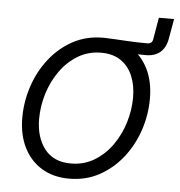

<svg xmlns="http://www.w3.org/2000/svg" viewBox="-49 -692 702 750"><g transform="rotate(5 302.0 -316.5)"><path d="M329.1 -502.9 336.9 -548.3Q358.4 -547.9 378.9 -546.6Q399.4 -545.4 420.2 -544.2Q440.9 -543 462.9 -542.2Q484.9 -541.5 507.8 -541.5Q526.4 -541.5 529.3 -559.6L543.9 -645H603.5L590.3 -569.8Q586.4 -544.9 575.2 -528.1Q564 -511.2 545.9 -502.9Q527.8 -494.6 502.9 -495.1Q460 -495.1 416 -498.5Q372.1 -502 329.1 -502.9ZM249 11.7Q186.5 11.7 141.1 -16.1Q95.7 -43.9 71 -93.8Q46.4 -143.6 46.4 -210Q46.4 -273.4 66.7 -334Q86.9 -394.5 125 -442.9Q163.1 -491.2 215.8 -519.8Q268.6 -548.3 334 -548.3Q396.5 -548.3 441.9 -520.8Q487.3 -493.2 512 -443.4Q536.6 -393.6 536.6 -327.1Q536.6 -262.7 516.1 -202.1Q495.6 -141.6 457.5 -93.5Q419.4 -45.4 366.7 -16.8Q314 11.7 249 11.7ZM250.5 -47.9Q302.2 -47.9 343 -72.8Q383.8 -97.7 412.4 -138.2Q440.9 -178.7 455.8 -227.8Q470.7 -276.9 470.7 -325.7Q470.7 -373 455.3 -409.9Q439.9 -446.8 409.2 -468Q378.4 -489.3 332 -489.3Q281.2 -489.3 240.7 -464.8Q200.2 -440.4 171.4 -399.9Q142.6 -359.4 127.4 -310.1Q112.3 -260.7 112.3 -210.4Q112.3 -139.6 147.2 -93.8Q182.1 -47.9 250.5 -47.9Z"/></g></svg>

Font: Inter 17pt Light
Style: Italic
Weight: 300
Italic angle: -9.3988°
Version: Version 4.001;git-66647c0bb